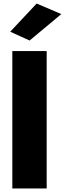

<svg xmlns="http://www.w3.org/2000/svg" viewBox="-20 -1070 368 1090"><path d="M50 -780V0H245V-780ZM328 -990 188 -1050 38 -890 148 -840Z"/></svg>

Font: Jost Black
Style: Regular
Weight: 900
Version: Version 3.710